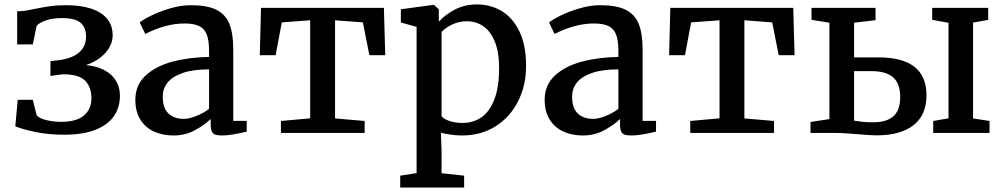

<svg xmlns="http://www.w3.org/2000/svg" viewBox="-20 -590 4458 852"><path d="M125.5 -147 142.6 -78.6Q154.8 -64.5 186 -56.9Q217.3 -49.3 251 -49.3Q319.3 -49.3 352.5 -77.6Q385.7 -106 385.7 -153.3Q385.7 -204.1 357.2 -232.4Q328.6 -260.7 258.8 -260.3Q249 -259.3 231.2 -256.8Q213.4 -254.4 203.6 -252.9L204.1 -318.8L240.2 -322.8Q300.3 -330.6 331.1 -357.4Q361.8 -384.3 361.8 -427.2Q361.8 -468.3 337.6 -489Q313.5 -509.8 254.4 -509.8Q211.9 -509.8 182.4 -499Q152.8 -488.3 142.6 -475.6L125.5 -393.1H56.2V-540Q76.2 -540 93.5 -542.7Q110.8 -545.4 138.7 -551.3Q173.8 -558.6 202.9 -562.7Q231.9 -566.9 271 -566.9Q372.6 -566.9 426.3 -532.2Q480 -497.6 480 -433.6Q480 -391.6 447.8 -355.5Q415.5 -319.3 361.3 -301.3Q408.7 -296.9 442.9 -278.8Q477.1 -260.7 494.6 -231.7Q512.2 -202.6 512.2 -166Q512.2 -112.3 484.4 -73.2Q456.5 -34.2 401.4 -13.2Q346.2 7.8 265.6 7.8Q195.3 7.8 139.6 -3.7Q84 -15.1 47.9 -29.3L58.6 -147Z M580.6 0ZM907.7 -362.8Q907.7 -408.7 898.2 -435.1Q888.7 -461.4 865.2 -473.6Q841.8 -485.8 798.8 -485.8Q716.3 -485.8 625 -439.5H624.5L600.1 -490.2Q613.3 -502 650.6 -520.5Q688 -539.1 735.6 -553Q783.2 -566.9 826.2 -566.9Q897.5 -566.9 938.2 -547.6Q979 -528.3 997.1 -485.8Q1015.1 -443.4 1015.1 -371.1V-53.7H1074.7V-5.9Q1003.4 11.2 967.3 11.2Q946.8 11.2 936 7.8Q925.3 4.4 920.2 -6.1Q915 -16.6 915 -38.6V-62Q888.7 -36.1 845.7 -12.5Q802.7 11.2 749.5 11.2Q702.6 11.2 664.3 -5.9Q626 -22.9 603.3 -58.6Q580.6 -94.2 580.6 -147.5Q580.6 -212.4 625.7 -254.4Q670.9 -296.4 744.4 -316.2Q817.9 -335.9 907.7 -337.4ZM907.7 -282.2Q835.9 -282.2 789.8 -265.9Q743.7 -249.5 722.9 -222.7Q702.1 -195.8 702.1 -161.6Q702.1 -110.4 727.5 -86.4Q752.9 -62.5 795.9 -62.5Q818.8 -62.5 851.3 -75.4Q883.8 -88.4 907.7 -106.9Z M1356.4 -64.9V-500L1230.5 -490.7L1203.1 -345.2H1132.8L1138.2 -555.2H1683.6L1689.5 -345.2H1619.1L1590.3 -490.7L1466.8 -500V-64.5L1598.1 -53.2V0H1226.6V-53.2Z M1755.9 0ZM1936.5 -1 1939.5 82V178.7L2039.6 189.5V242.2H1755.9V189.5L1828.6 178.2V-470.7L1758.8 -490.2V-548.8L1902.8 -568.4H1905.3L1927.2 -549.3V-493.7Q1956.5 -525.9 1999.5 -548.1Q2042.5 -570.3 2096.7 -570.3Q2156.2 -570.3 2205.6 -541.3Q2254.9 -512.2 2284.7 -450.9Q2314.5 -389.6 2314.5 -297.4Q2314.5 -211.9 2279.5 -141.6Q2244.6 -71.3 2179.9 -30Q2115.2 11.2 2029.3 11.2Q2007.3 11.2 1981 7.6Q1954.6 3.9 1936.5 -1ZM1939.5 -75.2Q1946.3 -63 1972.9 -53.7Q1999.5 -44.4 2032.7 -44.4Q2080.1 -44.4 2116.5 -69.6Q2152.8 -94.7 2173.8 -149.2Q2194.8 -203.6 2194.8 -287.6Q2194.8 -358.4 2176 -404.8Q2157.2 -451.2 2125 -473.4Q2092.8 -495.6 2051.3 -495.6Q2016.6 -495.6 1986.8 -481.4Q1957 -467.3 1939.5 -448.2Z M2397 0ZM2724.1 -362.8Q2724.1 -408.7 2714.6 -435.1Q2705.1 -461.4 2681.6 -473.6Q2658.2 -485.8 2615.2 -485.8Q2532.7 -485.8 2441.4 -439.5H2440.9L2416.5 -490.2Q2429.7 -502 2467 -520.5Q2504.4 -539.1 2552 -553Q2599.6 -566.9 2642.6 -566.9Q2713.9 -566.9 2754.6 -547.6Q2795.4 -528.3 2813.5 -485.8Q2831.5 -443.4 2831.5 -371.1V-53.7H2891.1V-5.9Q2819.8 11.2 2783.7 11.2Q2763.2 11.2 2752.4 7.8Q2741.7 4.4 2736.6 -6.1Q2731.4 -16.6 2731.4 -38.6V-62Q2705.1 -36.1 2662.1 -12.5Q2619.1 11.2 2565.9 11.2Q2519 11.2 2480.7 -5.9Q2442.4 -22.9 2419.7 -58.6Q2397 -94.2 2397 -147.5Q2397 -212.4 2442.1 -254.4Q2487.3 -296.4 2560.8 -316.2Q2634.3 -335.9 2724.1 -337.4ZM2724.1 -282.2Q2652.3 -282.2 2606.2 -265.9Q2560.1 -249.5 2539.3 -222.7Q2518.6 -195.8 2518.6 -161.6Q2518.6 -110.4 2543.9 -86.4Q2569.3 -62.5 2612.3 -62.5Q2635.3 -62.5 2667.7 -75.4Q2700.2 -88.4 2724.1 -106.9Z M3172.9 -64.9V-500L3046.9 -490.7L3019.5 -345.2H2949.2L2954.6 -555.2H3500L3505.9 -345.2H3435.5L3406.7 -490.7L3283.2 -500V-64.5L3414.6 -53.2V0H3043V-53.2Z M3660.6 -61.5V-489.3L3581.1 -502V-555.2H3865.2V-500.5L3770 -489.3V-335.4H3877.9Q4091.3 -335.4 4091.3 -167.5Q4091.3 -79.6 4033.7 -34.4Q3976.1 10.7 3869.6 10.7Q3846.2 10.7 3784.2 5.4Q3772.9 4.4 3741.9 2.2Q3710.9 0 3696.3 0H3576.7V-48.8ZM4189 -64.9V-488.8L4116.7 -502V-555.2H4365.2V-502L4297.9 -489.7V-64.5L4371.1 -53.2V0H4121.1V-53.2ZM3770 -54.7Q3790 -51.3 3807.4 -49.3Q3824.7 -47.4 3855 -47.4Q3915 -47.4 3944.8 -74.5Q3974.6 -101.6 3974.6 -158.7Q3974.6 -219.7 3942.9 -247.1Q3911.1 -274.4 3846.7 -274.4H3770Z"/></svg>

Font: Merriweather
Style: Regular
Weight: 400
Designer: Eben Sorkin
Foundry: Eben Sorkin
Version: Version 1.584; ttfautohint (v1.6)